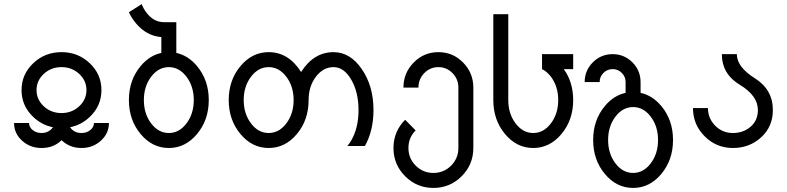

<svg xmlns="http://www.w3.org/2000/svg" viewBox="-20 -714 3849 939"><path d="M280.8 -161.1Q331.5 -161.1 367.2 -194.1Q402.8 -227.1 402.8 -273.4Q402.8 -319.8 367.2 -352.8Q331.5 -385.7 280.8 -385.7Q230 -385.7 194.3 -352.8Q158.7 -319.8 158.7 -273.4Q158.7 -227.1 194.3 -194.1Q230 -161.1 280.8 -161.1ZM378.4 9.8Q322.8 9.8 283.7 -25.9L280.8 -28.3Q242.7 9.8 183.1 9.8Q127.4 9.8 88.1 -25.9Q48.8 -61.5 48.8 -112.3H122.1Q122.1 -92.3 139.9 -77.9Q157.7 -63.5 183.1 -63.5Q208.5 -63.5 226.6 -78.1Q234.4 -84.5 238.8 -91.8Q184.1 -102.5 142.6 -142.1Q85.4 -196.3 85.4 -273.4Q85.4 -350.6 142.6 -404.8Q199.7 -459 280.8 -459Q361.8 -459 418.9 -404.8Q476.1 -350.6 476.1 -273.4Q476.1 -196.3 418.9 -142.1Q377.4 -102.5 322.8 -91.8Q341.8 -63.5 378.4 -63.5Q403.8 -63.5 421.6 -77.9Q439.5 -92.3 439.5 -112.3H512.7Q512.7 -61.5 473.4 -25.9Q434.1 9.8 378.4 9.8Z M805.7 -63.5Q856.4 -63.5 892.1 -110.6Q927.7 -157.7 927.7 -224.6Q927.7 -291.5 892.1 -338.6Q856.4 -385.7 805.7 -385.7Q754.9 -385.7 719.2 -338.6Q683.6 -291.5 683.6 -224.6Q683.6 -157.7 719.2 -110.6Q754.9 -63.5 805.7 -63.5ZM805.7 9.8Q724.6 9.8 667.5 -58.8Q610.4 -127.4 610.4 -224.6Q610.4 -321.8 667.5 -390.6Q711.4 -442.9 769 -455.1V-532.7Q696.3 -538.1 644 -601.1Q623.5 -625.5 610.4 -654.3L672.9 -693.8Q681.6 -671.4 695.8 -652.8Q731.4 -605.5 782.2 -605.5H842.3V-455.1Q899.9 -442.9 943.8 -390.6Q1001 -321.8 1001 -224.6Q1001 -127.4 943.8 -58.8Q886.7 9.8 805.7 9.8Z M1293.9 -63.5Q1344.7 -63.5 1380.4 -110.6Q1416 -157.7 1416 -224.6Q1416 -291.5 1380.4 -338.6Q1344.7 -385.7 1293.9 -385.7Q1243.2 -385.7 1207.5 -338.6Q1171.9 -291.5 1171.9 -224.6Q1171.9 -157.7 1207.5 -110.6Q1243.2 -63.5 1293.9 -63.5ZM1293.9 9.8Q1212.9 9.8 1155.8 -58.8Q1098.6 -127.4 1098.6 -224.6Q1098.6 -321.8 1155.8 -390.4Q1212.9 -459 1293.9 -459Q1391.1 -459 1452.6 -361.8Q1514.2 -459 1611.3 -459Q1692.4 -459 1749.5 -376Q1806.6 -293 1806.6 -175.8Q1806.6 -75.2 1764.6 0H1678.7Q1689 -11.7 1697.8 -27.3Q1733.4 -88.4 1733.4 -175.8Q1733.4 -263.2 1697.8 -324.5Q1662.1 -385.7 1611.3 -385.7Q1560.5 -385.7 1524.9 -338.6Q1489.3 -291.5 1489.3 -224.6Q1489.3 -127.4 1432.1 -58.8Q1375 9.8 1293.9 9.8Z M2099.6 205.1Q2018.6 205.1 1961.4 147.9Q1904.3 90.8 1904.3 9.8Q1904.3 -70.8 1961.4 -128.4L2012.7 -76.2Q1977.5 -41 1977.5 9.8Q1977.5 60.5 2013.2 96.2Q2048.8 131.8 2099.6 131.8Q2150.4 131.8 2186 96.2Q2221.7 60.5 2221.7 9.8V-285.6Q2221.7 -327.1 2193.1 -356.4Q2164.6 -385.7 2124 -385.7Q2083.5 -385.7 2054.9 -356.4Q2026.4 -327.1 2026.4 -285.6H1953.1Q1953.1 -357.4 2003.2 -408.2Q2053.2 -459 2124 -459Q2194.8 -459 2244.9 -408.2Q2294.9 -357.4 2294.9 -285.6V9.8Q2294.9 90.8 2237.8 147.9Q2180.7 205.1 2099.6 205.1Z M2587.9 9.8Q2506.8 9.8 2449.7 -58.8Q2392.6 -127.4 2392.6 -224.6V-644.5H2465.8V-224.6Q2465.8 -157.7 2501.5 -110.6Q2537.1 -63.5 2587.9 -63.5Q2638.7 -63.5 2674.3 -110.6Q2710 -157.7 2710 -224.6Q2710 -291.5 2674.3 -338.9Q2654.8 -364.3 2630.9 -376V-449.2H2783.2V-376H2737.3Q2783.2 -312 2783.2 -224.6Q2783.2 -127.4 2726.1 -58.8Q2668.9 9.8 2587.9 9.8Z M3076.2 131.8Q3127 131.8 3162.6 84.7Q3198.2 37.6 3198.2 -29.3Q3198.2 -96.2 3162.6 -143.3Q3127 -190.4 3076.2 -190.4Q3025.4 -190.4 2989.7 -143.3Q2954.1 -96.2 2954.1 -29.3Q2954.1 37.6 2989.7 84.7Q3025.4 131.8 3076.2 131.8ZM3076.2 205.1Q2995.1 205.1 2938 136.5Q2880.9 67.9 2880.9 -29.3Q2880.9 -126.5 2938 -195.3Q2981.9 -247.6 3039.6 -259.8V-312.5Q3039.6 -338.9 3021 -357.4Q3002.4 -376 2976.1 -376Q2949.7 -376 2931.2 -357.4Q2912.6 -338.9 2912.6 -312.5H2839.4Q2839.4 -369.1 2879.4 -409.2Q2919.4 -449.2 2976.1 -449.2Q3032.7 -449.2 3072.8 -409.2Q3112.8 -369.1 3112.8 -312.5V-259.8Q3170.4 -247.6 3214.4 -195.3Q3271.5 -126.5 3271.5 -29.3Q3271.5 67.9 3214.4 136.5Q3157.2 205.1 3076.2 205.1Z M3583.5 -449.2Q3583.5 -386.7 3671.6 -331.3Q3759.8 -275.9 3759.8 -175.8Q3759.8 -94.7 3702.6 -42.5Q3645.5 9.8 3564.5 9.8Q3483.4 9.8 3426.3 -47.4Q3369.1 -104.5 3369.1 -185.5H3442.4Q3442.4 -134.8 3478 -99.1Q3513.7 -63.5 3564.5 -63.5Q3615.2 -63.5 3650.9 -94.2Q3686.5 -125 3686.5 -175.8Q3686.5 -246.1 3598.4 -299.1Q3510.3 -352.1 3510.3 -449.2Z"/></svg>

Font: Catrinity
Style: Regular
Weight: 400
Designer: Alexander Lange
Foundry: High-Logic / Made with FontCreator
Version: Version 2.090;May 20, 2024;FontCreator 15.0.0.2974 64-bit